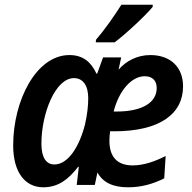

<svg xmlns="http://www.w3.org/2000/svg" viewBox="-20 -786 817 816"><path d="M388 -617 387 -606H467C512 -639 600 -721 629 -757V-766H496C467 -720 425 -660 388 -617ZM164 10C228 10 271 -24 312 -77H315L306 0H383L394 -53C417 -11 459 10 524 10C581 10 630 -4 678 -28L684 -123C637 -99 589 -83 544 -83C473 -83 445 -125 445 -188C445 -201 446 -214 448 -228H466C659 -228 758 -302 758 -419C758 -501 704 -552 619 -552C562 -552 515 -526 484 -490L495 -542H418L393 -473H390C367 -523 332 -552 275 -552C134 -552 36 -359 36 -168C36 -53 87 10 164 10ZM475 -312H463C485 -399 538 -462 595 -462C626 -462 646 -445 646 -412C646 -352 588 -312 475 -312ZM211 -87C178 -87 156 -114 156 -175C156 -305 216 -454 294 -454C334 -454 355 -421 355 -369C355 -336 351 -300 341 -256C318 -166 271 -87 211 -87Z"/></svg>

Font: Noto Sans SemiCondensed SemiBold
Style: Italic
Weight: 600
Width: 4
Italic angle: -12°
Designer: Monotype Design Team
Foundry: Monotype Imaging Inc.
Version: Version 2.013